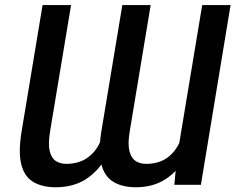

<svg xmlns="http://www.w3.org/2000/svg" viewBox="-20 -748 955 777"><path d="M695.8 -110.8 798.3 -727.5H913.1L793 0H685.5ZM729.5 -246.1 775.9 -247.1Q763.7 -173.3 732.7 -115.2Q701.7 -57.1 651.1 -23.7Q600.6 9.8 529.8 9.8Q475.6 9.8 439.7 -11.5Q403.8 -32.7 390.4 -81.8Q377 -130.9 389.6 -212.9L475.1 -727.5H589.8L504.4 -212.9Q496.6 -164.1 503.9 -136Q511.2 -107.9 528.8 -96.4Q546.4 -85 570.3 -85Q619.1 -85 651.4 -106Q683.6 -127 702.6 -163.6Q721.7 -200.2 729.5 -246.1ZM407.2 -246.1 454.1 -247.1Q442.4 -172.9 410.9 -114.7Q379.4 -56.6 328.4 -23.4Q277.3 9.8 205.6 9.8Q150.9 9.8 115 -11.5Q79.1 -32.7 66.4 -81.5Q53.7 -130.4 66.9 -212.9L152.3 -727.5H267.6L182.1 -212.9Q174.3 -162.6 181.6 -134.8Q189 -106.9 206.8 -95.9Q224.6 -85 246.6 -85Q295.4 -85 328.4 -106Q361.3 -127 380.4 -163.3Q399.4 -199.7 407.2 -246.1Z"/></svg>

Font: Inter 18pt Medium
Style: Italic
Weight: 500
Italic angle: -9.3988°
Designer: Rasmus Andersson
Foundry: rsms
Version: Version 4.001;git-66647c0bb